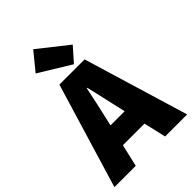

<svg xmlns="http://www.w3.org/2000/svg" viewBox="-260 -1012 1120 1120"><g transform="rotate(-45 300.0 -452.0)"><path d="M0 0 196 -650H404L600 0H418L345 -316Q335 -363 322 -418Q309 -473 298 -522H294Q284 -473 272 -418Q260 -363 249 -316L176 0ZM141 -138V-271H457V-138ZM340 -674 144 -794 234 -904 416 -760Z"/></g></svg>

Font: Source Code Pro ExtraLight Black
Style: Regular
Weight: 900
Monospace: yes
Version: Version 1.018;hotconv 1.0.116;makeotfexe 2.5.65601